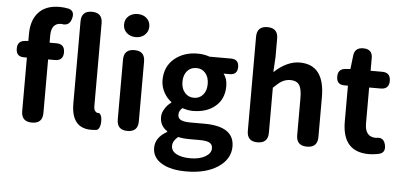

<svg xmlns="http://www.w3.org/2000/svg" viewBox="-63 -947 2773 1325"><g transform="rotate(5 1324.0 -284.5)"><path d="M589 14Q451 14 451 -157V-725Q451 -798 524 -798Q597 -798 597 -725V-474V-150Q597 -127 607 -116Q615 -106 626 -106Q627 -106 628 -106Q636 -107 643 -97Q649 -88 651 -78Q656 -49 651 -24Q645 7 625 12Q603 14 589 14ZM178 0Q104 0 104 -73V-222V-444H83Q29 -444 29 -500Q29 -553 80 -557L104 -559V-605Q104 -699 149 -752Q199 -812 299 -812Q330 -812 363 -805Q405 -792 392 -742Q378 -684 321 -696Q320 -696 319 -696Q251 -696 251 -608V-560H298Q356 -560 356 -502Q356 -444 298 -444H251V-73Q251 0 178 0Z M839 0Q766 0 766 -73V-487Q766 -560 839 -560Q912 -560 912 -487V-280V-73Q912 0 839 0ZM840 -650Q802 -650 777 -672.5Q752 -695 752 -730Q752 -766 777 -788Q802 -810 840 -810Q878 -810 902.5 -788Q927 -766 927 -730Q927 -696 902.5 -673Q878 -650 840 -650Z M1267 243Q1163 243 1101 208Q1033 170 1033 99Q1033 28 1113 -17V-22Q1062 -55 1062 -116Q1062 -146 1081 -175Q1097 -202 1124 -221V-225Q1093 -248 1073 -284Q1050 -325 1050 -371Q1050 -466 1118 -522Q1182 -574 1276 -574Q1320 -574 1360 -560H1461H1508Q1562 -560 1562 -506Q1562 -452 1508 -452H1466Q1492 -419 1492 -367Q1492 -276 1429 -225Q1370 -177 1276 -177Q1243 -177 1204 -190Q1180 -171 1180 -142Q1180 -119 1199 -108Q1220 -96 1268 -96H1363Q1571 -96 1571 44Q1571 130 1489 186Q1405 243 1267 243ZM1289 150Q1352 150 1392 126Q1431 103 1431 69Q1431 40 1407 29Q1386 19 1338 19H1270Q1224 19 1192 11Q1155 41 1155 76Q1155 111 1191 130.5Q1227 150 1289 150ZM1276 -268Q1314 -268 1338 -295Q1363 -323 1363 -371Q1363 -419 1338 -447Q1315 -474 1276 -474Q1237 -474 1213 -447Q1188 -419 1188 -371Q1188 -323 1214 -295Q1238 -268 1276 -268Z M1740 0Q1667 0 1667 -73V-399V-725Q1667 -798 1740 -798Q1813 -798 1813 -725V-597L1807 -492Q1895 -574 1983 -574Q2156 -574 2156 -349V-73Q2156 0 2083 0Q2009 0 2009 -73V-331Q2009 -395 1990.5 -421.5Q1972 -448 1930 -448Q1898 -448 1870 -432Q1848 -419 1813 -385V-73Q1813 0 1740 0Z M2512 14Q2328 14 2328 -196V-444H2303Q2249 -444 2249 -500Q2249 -553 2300 -557L2335 -560L2346 -653Q2352 -710 2411 -710Q2475 -710 2475 -649V-560H2555Q2613 -560 2613 -502Q2613 -444 2555 -444H2475V-320V-196Q2475 -102 2551 -102Q2552 -102 2553 -102Q2605 -114 2618 -59Q2629 -7 2586 5Q2548 14 2512 14Z"/></g></svg>

Font: GenSenRounded JP B
Style: Regular
Weight: 700
Version: Version 1.501;PS 1;hotconv 16.6.51;makeotf.lib2.5.65220